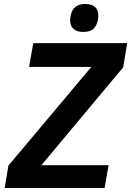

<svg xmlns="http://www.w3.org/2000/svg" viewBox="-20 -941 656 961"><path d="M22 -112 437 -606H125.5L146.5 -725H616.5L596.5 -604L187 -114H523.5L503.5 0H3.5ZM331 -840Q331 -845.5 333 -859.5Q339 -891.5 356.8 -906.2Q374.5 -921 406.5 -921Q438.5 -921 455.2 -906.2Q472 -891.5 472 -863.5Q472 -852.5 470 -842.5Q464.5 -811 446.8 -796Q429 -781 397 -781Q365 -781 348 -796.2Q331 -811.5 331 -840Z"/></svg>

Font: JuliaMono BoldItalic
Style: Regular
Weight: 700
Italic angle: -9°
Monospace: yes
Designer: cormullion
Foundry: corm
Version: Version 0.049; ttfautohint (v1.8.4)